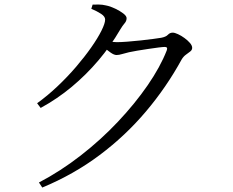

<svg xmlns="http://www.w3.org/2000/svg" viewBox="-20 -791 1040 857"><path d="M145.7 -330.2Q192.3 -363.7 237 -406.1Q281.7 -448.4 320 -493.2Q358.2 -537.9 387.4 -579.6Q416.6 -621.3 432.9 -654.1Q449.3 -686.9 449.3 -703.8Q449.3 -717.2 431.5 -729Q413.8 -740.8 387.6 -751.6L393.4 -770.5Q406.8 -770.8 421.6 -770.7Q436.4 -770.7 453.3 -766.7Q473 -762.8 494.2 -752.5Q515.5 -742.3 530.3 -730.9Q545.1 -719.5 545.1 -710Q545.1 -697 536.2 -687.1Q527.4 -677.3 515.9 -658Q474.1 -586 419.6 -521.8Q365.2 -457.6 300.7 -403.8Q236.3 -350 161.5 -309.2ZM153.8 23.6Q250.3 -26.9 340.3 -96.9Q430.3 -166.9 506.2 -247.4Q582.1 -327.9 638.8 -410Q695.5 -492.1 724.3 -566Q730 -581.5 716.1 -581.5Q708.1 -581.5 687.6 -579Q667.1 -576.5 641.3 -572.5Q615.5 -568.5 592.5 -564.8Q569.4 -561.1 555.6 -557.8Q539.6 -554.2 525.3 -549.8Q510.9 -545.4 500.2 -545.4Q488.8 -545.4 472.7 -557Q456.7 -568.5 438.6 -582.8L453.9 -607.4Q469.3 -605.4 480.5 -604.1Q491.7 -602.8 501.1 -602.8Q519 -602.8 548.3 -605Q577.6 -607.3 608.6 -610.6Q639.5 -613.9 664.5 -617.3Q689.5 -620.7 699.5 -622.4Q720.7 -626.4 729.5 -635.9Q738.3 -645.3 751 -645.3Q759.8 -645.3 774.5 -638.5Q789.3 -631.7 803.6 -621.2Q818 -610.7 827.9 -599.2Q837.8 -587.7 837.8 -577.6Q837.8 -567.9 829.1 -561.2Q820.3 -554.4 809.5 -546.6Q798.7 -538.7 791 -525.9Q722.9 -401.6 631.5 -293.5Q540.2 -185.4 424.9 -99Q309.7 -12.5 168.7 46.1Z"/></svg>

Font: Noto Serif TC
Style: Regular
Weight: 200
Designer: Ryoko NISHIZUKA 西塚涼子 (kana & ideographs); Frank Grießhammer (Latin, Greek & Cyrillic); Wenlong ZHANG 张文龙 (bopomofo); San
Foundry: Adobe
Version: Version 2.001;hotconv 1.1.0;makeotfexe 2.6.0